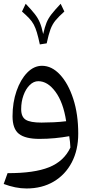

<svg xmlns="http://www.w3.org/2000/svg" viewBox="-20 -746 508 1040"><path d="M232.9 -511.2 195.8 -505.4Q187.5 -544.4 179.9 -569.8Q172.4 -595.2 162.6 -613.3Q152.8 -631.3 137.7 -647.2Q122.6 -663.1 99.1 -683.6L119.1 -725.6Q150.9 -692.4 168.5 -669.9Q186 -647.5 196 -623.5Q206.1 -599.6 213.9 -561.5Q222.2 -599.1 231.9 -623Q241.7 -647 259.3 -669.4Q276.9 -691.9 308.6 -725.6L328.6 -683.6Q297.9 -656.2 280.8 -635.5Q263.7 -614.7 253.4 -587.2Q243.2 -559.6 232.9 -511.2ZM123.5 274.9Q93.8 274.9 62.5 268.6Q31.2 262.2 0 250.5L21 191.9Q165 192.4 245.8 159.9Q326.7 127.4 361.3 53.2Q360.8 36.6 359.1 22.5Q357.4 8.3 355 -8.3Q317.9 -1.5 276.6 2.4Q235.4 6.3 193.8 6.3Q117.2 6.3 82.5 -21Q47.9 -48.3 47.9 -116.2Q47.9 -190.9 69.6 -253.2Q91.3 -315.4 127.4 -352.5Q163.6 -389.6 207.5 -389.6Q260.3 -389.6 304.9 -341.8Q349.6 -293.9 376.7 -210.9Q403.8 -127.9 403.8 -22Q403.8 66.4 368.9 133.3Q334 200.2 271 237.5Q208 274.9 123.5 274.9ZM338.4 -89.4Q322.8 -191.4 280.5 -248.8Q238.3 -306.2 187.5 -306.2Q162.1 -306.2 140.9 -285.2Q119.6 -264.2 107.2 -229.7Q94.7 -195.3 94.7 -154.8Q94.7 -112.8 119.4 -97.4Q144 -82 204.6 -82Q235.4 -82 271 -83.7Q306.6 -85.4 338.4 -89.4Z"/></svg>

Font: Pinar-DS2-FD Regular
Style: Regular
Weight: 400
Designer: Amin Abedi
Version: Version 2.000